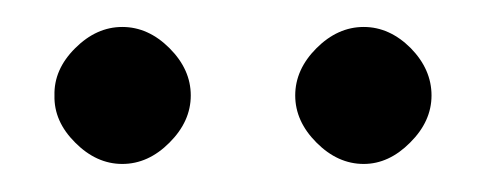

<svg xmlns="http://www.w3.org/2000/svg" viewBox="-20 -594 357 141"><path d="M20 -523.9Q19.5 -543 35.2 -558.6Q50.8 -574.2 69.8 -574.2Q88.9 -574.2 104.5 -558.6Q120.1 -543 120.1 -523.9Q120.1 -504.9 104.5 -489.3Q88.9 -473.6 69.8 -473.6Q50.8 -473.6 35.2 -489.3Q19.5 -504.9 20 -523.9ZM281.7 -558.6Q296.9 -543 296.9 -523.9Q296.9 -504.9 281.2 -489.3Q265.6 -473.6 247.1 -473.6Q228 -473.6 212.4 -489.3Q196.8 -504.9 196.8 -523.9Q196.8 -543 212.4 -558.6Q228 -574.2 247.1 -574.2Q266.1 -574.2 281.7 -558.6Z"/></svg>

Font: EBGaramond
Style: Regular
Weight: 400
Version: Version 000.012g